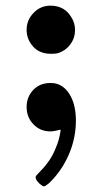

<svg xmlns="http://www.w3.org/2000/svg" viewBox="-20 -464 359 678"><path d="M158 -444Q208 -444 232 -403Q245 -383 245 -358Q245 -330 228.5 -307.5Q212 -285 184 -276Q175 -274 160 -274Q120 -274 97 -299.5Q74 -325 74 -359Q74 -393 98.5 -418.5Q123 -444 158 -444ZM158 -171Q172 -171 181 -168Q212 -158 230 -123.5Q248 -89 248 -38Q248 25 222.5 83Q197 141 153 183Q140 194 135 194Q130 194 120 185Q106 171 106 164Q106 163 106 160L107 158Q107 157 109.5 154.5Q112 152 115.5 148Q119 144 122 141Q160 103 177 58Q189 32 194 -3Q195 -6 193 -6Q170 0 158 0Q122 0 98 -25Q74 -50 74 -86Q74 -122 97.5 -146.5Q121 -171 158 -171Z"/></svg>

Font: KaTeX_Main
Style: Bold
Weight: 700
Version: Version 1.1; ttfautohint (v1.3)